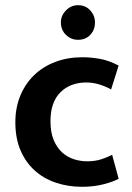

<svg xmlns="http://www.w3.org/2000/svg" viewBox="-20 -707 506 738"><path d="M315 -87Q347 -87 371.5 -95.5Q396 -104 411 -112L436 -20Q417 -9 379 1Q341 11 295 11Q241 11 194 -5Q147 -21 112.5 -52.5Q78 -84 58.5 -130Q39 -176 39 -237Q39 -293 58 -339Q77 -385 111 -418Q145 -451 192.5 -469Q240 -487 297 -487Q328 -487 363 -481Q398 -475 436 -455L407 -363Q386 -375 361.5 -382.5Q337 -390 312 -390Q250 -390 212 -352Q174 -314 174 -241Q174 -198 186.5 -168.5Q199 -139 219 -121Q239 -103 264 -95Q289 -87 315 -87ZM214 -621Q214 -647 233.5 -667Q253 -687 280 -687Q309 -687 327 -667Q345 -647 345 -621Q345 -592 327 -573Q309 -554 280 -554Q253 -554 233.5 -573Q214 -592 214 -621Z"/></svg>

Font: Mukta
Style: Bold
Weight: 700
Designer: Girish Dalvi and Yashodeep Gholap
Foundry: Ek Type
Version: Version 2.538;PS 1.002;hotconv 16.6.51;makeotf.lib2.5.65220;